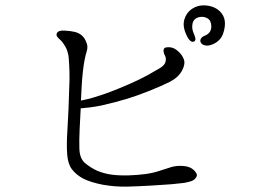

<svg xmlns="http://www.w3.org/2000/svg" viewBox="-20 -749 1040 716"><path d="M814 -630Q827 -674 805.5 -700.5Q784 -727 743 -729Q717 -730 696 -716Q675 -702 667.5 -676.5Q660 -651 675 -619Q690 -586 705 -595Q710 -599 708.5 -606.5Q707 -614 703 -623Q694 -642 698 -661Q702 -680 722 -685Q740 -689 754 -680.5Q768 -672 768 -650Q768 -626 744 -616Q733 -612 729 -604.5Q725 -597 729 -590Q733 -582 746 -579.5Q759 -577 776 -585Q806 -599 814 -630ZM714 -93Q716 -102 702.5 -115Q689 -128 664 -130Q639 -132 619 -126Q599 -120 575 -112Q552 -104 522.5 -100Q493 -96 460 -95Q426 -94 398 -97.5Q370 -101 343 -112Q317 -124 297 -141Q277 -158 276 -195Q275 -225 277 -267.5Q279 -310 281 -345Q295 -346 315.5 -348.5Q336 -351 360 -356Q416 -369 453.5 -380.5Q491 -392 534 -409Q582 -428 613.5 -444Q645 -460 659 -486Q672 -511 665.5 -528Q659 -545 644 -558Q630 -571 615 -572.5Q600 -574 594 -570Q589 -566 590 -557Q591 -548 596 -540Q600 -532 597.5 -519.5Q595 -507 578 -496Q560 -485 532 -469.5Q504 -454 461 -435Q417 -416 387.5 -405Q358 -394 324 -384Q311 -380 300 -378Q289 -376 282 -374Q282 -375 282 -375.5Q282 -376 282 -377Q283 -398 284.5 -426Q286 -454 289 -481.5Q292 -509 296 -528Q298 -540 303.5 -558Q309 -576 302 -591Q291 -622 259 -630Q242 -634 219.5 -635Q197 -636 192 -625Q189 -618 193.5 -612Q198 -606 206 -599Q214 -592 223.5 -575.5Q233 -559 236 -536Q238 -513 239 -483Q240 -453 238 -417Q237 -380 235.5 -342Q234 -304 231 -257Q228 -210 230.5 -174Q233 -138 248 -118Q265 -96 291.5 -82.5Q318 -69 364 -60Q411 -52 452.5 -53Q494 -54 545 -57Q596 -60 620 -62Q644 -64 667 -67Q690 -71 700 -76.5Q710 -82 714 -93Z"/></svg>

Font: Hannari
Style: Regular
Weight: 400
Version: Version 1.12